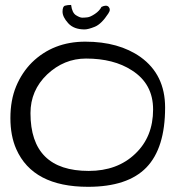

<svg xmlns="http://www.w3.org/2000/svg" viewBox="-20 -759 710 766"><path d="M44.9 -164.1Q21.5 -216.8 21.5 -288.1Q21.5 -359.4 44.4 -414.6Q67.4 -469.7 107.4 -509.8Q192.4 -592.8 320.3 -592.8Q454.1 -592.8 541 -531.2Q638.7 -460.9 638.7 -330.1Q638.7 -168 564 -90.8Q489.3 -13.7 331.1 -13.7Q111.3 -13.7 44.9 -164.1ZM101.6 -307.6Q101.6 -77.1 334 -77.1Q448.2 -77.1 519.5 -145.5Q590.8 -212.9 590.8 -322.3Q590.8 -424.8 505.9 -478.5Q433.6 -525.4 323.2 -525.4Q235.4 -525.4 168 -461.9Q101.6 -398.4 101.6 -307.6ZM263.7 -739.3Q267.6 -708 283.2 -698.2Q298.8 -688.5 308.1 -688.5Q317.4 -688.5 329.1 -689.9Q340.8 -691.4 358.9 -703.6Q377 -715.8 384.8 -731.4Q394.5 -736.3 401.9 -736.3Q409.2 -736.3 413.6 -731.4Q418 -726.6 418 -720.2Q418 -713.9 412.1 -705.1Q384.8 -663.1 358.4 -652.3Q332 -641.6 317.4 -641.6Q274.4 -641.6 252 -666.5Q229.5 -691.4 229.5 -712.4Q229.5 -733.4 239.3 -736.3Q249 -739.3 263.7 -739.3Z"/></svg>

Font: Architects Daughter
Style: Regular
Weight: 400
Designer: Kimberly Geswein
Foundry: Kimberly Geswein
Version: Version 1.002 2010